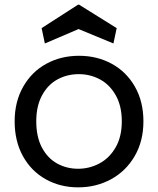

<svg xmlns="http://www.w3.org/2000/svg" viewBox="-20 -797 680 826"><path d="M316 9Q239 9 176.5 -26Q114 -61 78.5 -125.5Q43 -190 43 -275Q43 -359 79.5 -423.5Q116 -488 179 -522.5Q242 -557 320 -557Q398 -557 461 -522.5Q524 -488 560.5 -424Q597 -360 597 -275Q597 -190 559.5 -125.5Q522 -61 458 -26Q394 9 316 9ZM316 -71Q365 -71 408 -94Q451 -117 477.5 -163Q504 -209 504 -275Q504 -341 478 -387Q452 -433 410 -455.5Q368 -478 319 -478Q269 -478 227.5 -455.5Q186 -433 161 -387Q136 -341 136 -275Q136 -208 160.5 -162Q185 -116 226 -93.5Q267 -71 316 -71ZM173 -610 159 -676 316 -777H320L482 -676L468 -610L318 -672Z"/></svg>

Font: Fz Poppins
Style: Regular
Weight: 400
Designer: Ninad Kale (Devanagari), Jonny Pinhorn (Latin)
Foundry: Indian Type Foundry
Version: Vit hóa bi Vntype.Com & FontZin.Com